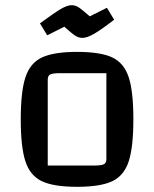

<svg xmlns="http://www.w3.org/2000/svg" viewBox="-20 -710 594 740"><path d="M60 0ZM60 -250Q60 -357 78 -412Q96 -467 141.5 -488.5Q187 -510 277 -510Q368 -510 413 -488.5Q458 -467 476 -412.5Q494 -358 494 -250Q494 -143 476 -88Q458 -33 412.5 -11.5Q367 10 277 10Q187 10 141.5 -11.5Q96 -33 78 -88Q60 -143 60 -250ZM342 -72Q371 -72 380.5 -77Q390 -82 390 -97V-428H212Q183 -428 173.5 -423Q164 -418 164 -403V-72ZM228 -607 162 -574 134 -620Q191 -662 215.5 -676Q240 -690 256 -690Q269 -690 281 -683Q293 -676 326 -647L392 -680L420 -634Q368 -594 341.5 -579Q315 -564 298 -564Q284 -564 271.5 -571.5Q259 -579 228 -607Z"/></svg>

Font: Changa
Style: Regular
Weight: 400
Designer: Eduardo Rodriguez Tunni
Foundry: Eduardo Rodriguez Tunni
Version: Version 2.002; ttfautohint (v1.5.10-5e6f)